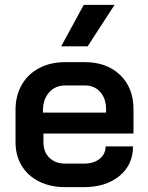

<svg xmlns="http://www.w3.org/2000/svg" viewBox="-20 -763 609 791"><path d="M44 -177V-311Q44 -369 69.5 -413.5Q95 -458 141.5 -482.5Q188 -507 249 -507H329Q420 -507 475 -454Q530 -401 530 -313V-213H159V-177Q159 -137 183.5 -113Q208 -89 249 -89H326Q366 -89 390.5 -108.5Q415 -128 415 -160H528Q528 -84 472 -38Q416 8 325 8H249Q188 8 141.5 -15Q95 -38 69.5 -80Q44 -122 44 -177ZM417 -299V-313Q417 -357 393 -384Q369 -411 330 -411H249Q208 -411 182.5 -382.5Q157 -354 157 -308V-299ZM325 -743H452L341 -572H232Z"/></svg>

Font: Bai Jamjuree SemiBold
Style: Regular
Weight: 600
Version: Version 1.000; ttfautohint (v1.6)